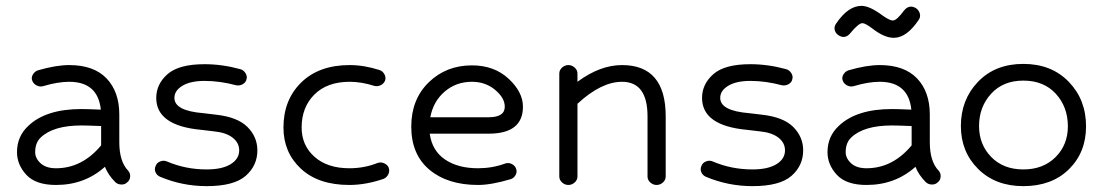

<svg xmlns="http://www.w3.org/2000/svg" viewBox="-20 -623 3767 655"><path d="M171 8Q102 8 70 -26.5Q38 -61 38 -104Q38 -158 77 -194Q137 -251 258 -251Q276 -251 324 -249Q314 -344 216 -344Q177 -344 127 -329Q116 -326 105 -331.5Q94 -337 90 -348Q86 -358 92 -368.5Q98 -379 109 -383Q171 -401 216 -401Q300 -401 343.5 -355.5Q387 -310 387 -232V-138Q387 -72 417 -41Q425 -32 424 -20Q423 -8 414 -1Q406 7 393.5 6.5Q381 6 373 -2Q349 -26 338 -54Q269 8 171 8ZM325 -127V-193Q277 -195 258 -195Q162 -195 119 -154Q100 -136 100 -104Q100 -83 118.5 -66Q137 -49 171 -49Q260 -49 325 -127Z M685 12Q602 12 526 -20Q515 -25 510.5 -35.5Q506 -46 511 -57Q515 -68 527 -72.5Q539 -77 550 -72Q613 -45 685 -45Q738 -45 767 -63Q796 -81 796 -110Q796 -136 773.5 -153.5Q751 -171 709 -175L667 -180Q513 -194 513 -289Q513 -336 551.5 -370Q590 -404 678 -404Q738 -404 800 -387Q811 -384 817.5 -373.5Q824 -363 821 -353Q819 -342 808.5 -336Q798 -330 786 -332Q730 -347 678 -347Q630 -347 602.5 -330.5Q575 -314 575 -289Q575 -245 673 -237L715 -232Q790 -224 824 -190Q858 -156 858 -110Q858 -58 818 -23Q778 12 685 12Z M1172 8Q1066 8 1006.5 -47.5Q947 -103 947 -188Q947 -282 1007.5 -341.5Q1068 -401 1173 -401Q1222 -401 1275 -384Q1286 -380 1291.5 -369.5Q1297 -359 1294 -349Q1290 -338 1279 -332.5Q1268 -327 1257 -330Q1213 -344 1173 -344Q1096 -344 1052.5 -300.5Q1009 -257 1009 -188Q1009 -127 1053 -88Q1097 -49 1172 -49Q1223 -49 1268 -67Q1279 -71 1290.5 -66Q1302 -61 1306 -51Q1310 -40 1305 -29Q1300 -18 1289 -13Q1228 8 1172 8Z M1611 8Q1507 8 1445 -44Q1383 -96 1383 -191Q1383 -284 1442.5 -342Q1502 -400 1590 -400Q1666 -400 1715 -354.5Q1764 -309 1764 -259Q1764 -167 1647 -167H1446Q1454 -109 1498 -79Q1542 -49 1611 -49Q1659 -49 1703 -65Q1714 -69 1725 -64Q1736 -59 1740 -49Q1745 -38 1739.5 -27Q1734 -16 1723 -12Q1656 8 1611 8ZM1590 -344Q1536 -344 1497 -310.5Q1458 -277 1448 -223H1647Q1702 -223 1702 -259Q1702 -289 1669 -316.5Q1636 -344 1590 -344Z M1888 -21V-372Q1888 -384 1897.5 -392.5Q1907 -401 1919 -401Q1931 -401 1940.5 -392.5Q1950 -384 1950 -372V-344Q2027 -401 2102 -401Q2251 -401 2251 -226V-21Q2251 -9 2241.5 -0.5Q2232 8 2220 8Q2208 8 2198.5 -0.5Q2189 -9 2189 -21V-226Q2189 -344 2102 -344Q2031 -344 1950 -269V-21Q1950 -9 1940.5 -0.5Q1931 8 1919 8Q1907 8 1897.5 -0.5Q1888 -9 1888 -21Z M2547 12Q2464 12 2388 -20Q2377 -25 2372.5 -35.5Q2368 -46 2373 -57Q2377 -68 2389 -72.5Q2401 -77 2412 -72Q2475 -45 2547 -45Q2600 -45 2629 -63Q2658 -81 2658 -110Q2658 -136 2635.5 -153.5Q2613 -171 2571 -175L2529 -180Q2375 -194 2375 -289Q2375 -336 2413.5 -370Q2452 -404 2540 -404Q2600 -404 2662 -387Q2673 -384 2679.5 -373.5Q2686 -363 2683 -353Q2681 -342 2670.5 -336Q2660 -330 2648 -332Q2592 -347 2540 -347Q2492 -347 2464.5 -330.5Q2437 -314 2437 -289Q2437 -245 2535 -237L2577 -232Q2652 -224 2686 -190Q2720 -156 2720 -110Q2720 -58 2680 -23Q2640 12 2547 12Z M2936 8Q2867 8 2835 -26.5Q2803 -61 2803 -104Q2803 -158 2842 -194Q2902 -251 3023 -251Q3041 -251 3089 -249Q3079 -344 2981 -344Q2942 -344 2892 -329Q2881 -326 2870 -331.5Q2859 -337 2855 -348Q2851 -358 2857 -368.5Q2863 -379 2874 -383Q2936 -401 2981 -401Q3065 -401 3108.5 -355.5Q3152 -310 3152 -232V-138Q3152 -72 3182 -41Q3190 -32 3189 -20Q3188 -8 3179 -1Q3171 7 3158.5 6.5Q3146 6 3138 -2Q3114 -26 3103 -54Q3034 8 2936 8ZM3090 -127V-193Q3042 -195 3023 -195Q2927 -195 2884 -154Q2865 -136 2865 -104Q2865 -83 2883.5 -66Q2902 -49 2936 -49Q3025 -49 3090 -127ZM3029 -494Q2997 -494 2957 -525Q2932 -544 2922 -544Q2909 -544 2881 -510Q2863 -488 2840 -503Q2830 -510 2827.5 -521Q2825 -532 2832 -542Q2873 -603 2919 -603Q2947 -603 2991 -570Q3015 -553 3026 -553Q3039 -553 3064 -587Q3082 -609 3105 -595Q3115 -588 3118 -576.5Q3121 -565 3114 -555Q3073 -494 3029 -494Z M3471 12Q3376 12 3317 -46.5Q3258 -105 3258 -193Q3258 -283 3316.5 -344Q3375 -405 3471 -405Q3567 -405 3626 -344Q3685 -283 3685 -192Q3685 -103 3626.5 -45.5Q3568 12 3471 12ZM3623 -192Q3623 -258 3582 -303Q3541 -348 3471 -348Q3402 -348 3361 -303Q3320 -258 3320 -193Q3320 -130 3361.5 -87.5Q3403 -45 3471 -45Q3539 -45 3581 -87Q3623 -129 3623 -192Z"/></svg>

Font: Hoogli Medium
Style: Regular
Weight: 500
Designer: Anand Singh Naorem
Foundry: Brand New Type
Version: Version 1.00 b007